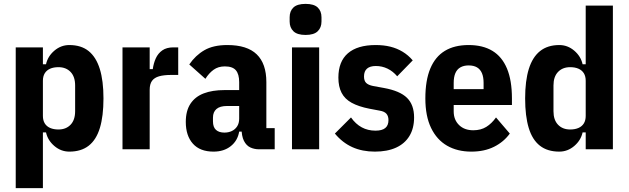

<svg xmlns="http://www.w3.org/2000/svg" viewBox="-20 -769 3238 989"><path d="M61 200V-525H201V-438H217Q226 -479 260 -508Q294 -537 337 -537Q398 -537 436.5 -506Q475 -475 494 -414Q513 -353 513 -262Q513 -171 494.5 -110Q476 -49 437 -18.5Q398 12 337 12Q294 12 260 -17Q226 -46 217 -87H201V200ZM281 -102Q320 -102 343.5 -126.5Q367 -151 367 -196V-329Q367 -374 343.5 -398.5Q320 -423 281 -423Q256 -423 238 -415Q220 -407 210.5 -391.5Q201 -376 201 -353V-172Q201 -149 210.5 -133.5Q220 -118 238 -110Q256 -102 281 -102Z M751 0H611V-525H751V-413H767Q771 -443 782.5 -468.5Q794 -494 816 -509.5Q838 -525 873 -525H898V-383H862Q824 -383 799.5 -376Q775 -369 763 -352.5Q751 -336 751 -306Z M1395 0H1314Q1290 0 1269.5 -9.5Q1249 -19 1236.5 -43.5Q1224 -68 1224 -113V-127L1255 -91H1212Q1204 -44 1168.5 -16Q1133 12 1080 12Q1010 12 973.5 -29Q937 -70 937 -141Q937 -198 961 -234.5Q985 -271 1029.5 -288Q1074 -305 1136 -305H1212V-346Q1212 -387 1195 -407Q1178 -427 1138 -427Q1104 -427 1080 -409.5Q1056 -392 1038 -363L955 -437Q987 -484 1033 -510.5Q1079 -537 1151 -537Q1253 -537 1302.5 -489Q1352 -441 1352 -346V-109H1395ZM1212 -223H1149Q1113 -223 1095 -207.5Q1077 -192 1077 -163V-144Q1077 -114 1092.5 -100Q1108 -86 1136 -86Q1157 -86 1174 -94Q1191 -102 1201.5 -118Q1212 -134 1212 -158Z M1554 -589Q1511 -589 1491.5 -608Q1472 -627 1472 -658V-680Q1472 -712 1491.5 -730.5Q1511 -749 1554 -749Q1597 -749 1616.5 -730.5Q1636 -712 1636 -680V-658Q1636 -627 1616.5 -608Q1597 -589 1554 -589ZM1484 0V-525H1624V0Z M1911 12Q1846 12 1795 -11Q1744 -34 1705 -81L1788 -164Q1812 -130 1843.5 -113Q1875 -96 1914 -96Q1948 -96 1964.5 -109.5Q1981 -123 1981 -150Q1981 -171 1970.5 -183Q1960 -195 1936 -199L1883 -209Q1827 -220 1791.5 -239.5Q1756 -259 1739.5 -291Q1723 -323 1723 -369Q1723 -452 1772 -494.5Q1821 -537 1915 -537Q1957 -537 1991 -528.5Q2025 -520 2054 -502.5Q2083 -485 2106 -458L2026 -376Q2004 -402 1976 -415.5Q1948 -429 1916 -429Q1886 -429 1870.5 -415.5Q1855 -402 1855 -375Q1855 -353 1866 -342Q1877 -331 1902 -326L1957 -316Q2040 -301 2076.5 -265Q2113 -229 2113 -164Q2113 -108 2089 -68.5Q2065 -29 2020 -8.5Q1975 12 1911 12Z M2408 12Q2336 12 2283 -18.5Q2230 -49 2200.5 -110Q2171 -171 2171 -262Q2171 -355 2196.5 -416Q2222 -477 2271.5 -507Q2321 -537 2394 -537Q2467 -537 2516.5 -507Q2566 -477 2591.5 -416Q2617 -355 2617 -262V-228H2317V-195Q2317 -152 2344.5 -125Q2372 -98 2418 -98Q2457 -98 2485 -115.5Q2513 -133 2535 -164L2606 -81Q2575 -38 2525 -13Q2475 12 2408 12ZM2394 -432Q2369 -432 2351.5 -422Q2334 -412 2325.5 -392Q2317 -372 2317 -342V-310H2471V-342Q2471 -372 2462.5 -392Q2454 -412 2437 -422Q2420 -432 2394 -432Z M2997 0V-87H2981Q2972 -46 2938 -17Q2904 12 2861 12Q2800 12 2761 -18.5Q2722 -49 2703.5 -110Q2685 -171 2685 -262Q2685 -353 2704 -414Q2723 -475 2762 -506Q2801 -537 2861 -537Q2904 -537 2938 -508Q2972 -479 2981 -438H2997V-740H3137V0ZM2917 -102Q2942 -102 2960 -110Q2978 -118 2987.5 -133.5Q2997 -149 2997 -172V-353Q2997 -376 2987.5 -391.5Q2978 -407 2960 -415Q2942 -423 2917 -423Q2878 -423 2854.5 -398.5Q2831 -374 2831 -329V-196Q2831 -151 2854.5 -126.5Q2878 -102 2917 -102Z"/></svg>

Font: IBM Plex Sans Condensed
Style: Bold
Weight: 700
Width: 3
Designer: Mike Abbink, Paul van der Laan, Pieter van Rosmalen
Foundry: Bold Monday
Version: Version 3.201